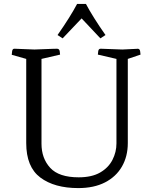

<svg xmlns="http://www.w3.org/2000/svg" viewBox="-20 -949 773 981"><path d="M380 12Q258 12 186 -42Q114 -96 114 -218V-648L40 -669Q40 -674 42 -687.5Q44 -701 55 -700L156 -696Q226 -699 248.5 -699.5Q271 -700 271 -700Q283 -700 285 -687.5Q287 -675 287 -670L192 -648V-215Q192 -140 236.5 -91.5Q281 -43 382 -43Q449 -43 491.5 -67.5Q534 -92 554.5 -132Q575 -172 575 -216V-648L480 -670Q480 -675 482 -688Q484 -701 496 -700L605 -696Q641 -698 657.5 -698.5Q674 -699 678.5 -699.5Q683 -700 683 -700Q694 -700 696 -687.5Q698 -675 698 -670L633 -648V-218Q633 -150 603 -98Q573 -46 516.5 -17Q460 12 380 12ZM300 -753 274 -770Q307 -817 332 -857Q357 -897 374 -929H419Q436 -897 461 -857Q486 -817 519 -770L493 -753L397 -855Z"/></svg>

Font: Mate
Style: Regular
Weight: 400
Designer: Eduardo Rodriguez Tunni
Foundry: Eduardo Rodriguez Tunni
Version: Version 1.003; ttfautohint (v1.8.4.7-5d5b);gftools[0.9.24]